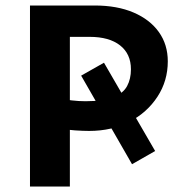

<svg xmlns="http://www.w3.org/2000/svg" viewBox="-20 -678 668 698"><path d="M304 -202Q283 -202 252.5 -204Q222 -206 190 -212V-320Q216 -316 241 -313Q266 -310 291 -310Q357 -310 392.5 -324.5Q428 -339 442 -365Q456 -391 456 -426Q456 -482 416.5 -513Q377 -544 306 -544H234V0H89V-658H324Q406 -658 465.5 -632.5Q525 -607 557.5 -561.5Q590 -516 590 -455Q590 -384 552.5 -326.5Q515 -269 451 -235.5Q387 -202 304 -202ZM275 -403 358 -450 544 -129 460 -81Z"/></svg>

Font: Ysabeau Office ExtraBold
Style: Regular
Weight: 800
Designer: Christian Thalmann (Catharsis Fonts)
Version: Version 2.001;gftools[0.9.30]; featfreeze: tnum,lnum,ss02